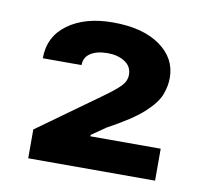

<svg xmlns="http://www.w3.org/2000/svg" viewBox="-55 -905 570 529"><g transform="rotate(10 230.0 -640.5)"><path d="M55.7 -435.5V-516.1L229.5 -641.1Q260.3 -663.1 274.7 -677.7Q289.1 -692.4 289.1 -710Q289.1 -733.4 269.5 -746.1Q250 -758.8 221.2 -758.8Q191.4 -758.8 173.6 -747.3Q155.8 -735.8 155.8 -713.9H47.4Q47.4 -774.9 95.5 -809.8Q143.6 -844.7 221.2 -844.7Q304.7 -844.7 353 -810.5Q401.4 -776.4 401.4 -721.2Q401.4 -698.2 392.3 -674.1Q383.3 -649.9 351.8 -621.1Q320.3 -592.3 253.4 -556.2L213.9 -528.8V-524.9H410.6V-435.5Z"/></g></svg>

Font: Inter
Style: Bold
Weight: 700
Designer: Rasmus Andersson
Foundry: rsms
Version: Version 4.001;git-9221beed3